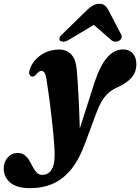

<svg xmlns="http://www.w3.org/2000/svg" viewBox="-132 -738 734 1004"><path d="M363 -309Q392 -396 428.8 -437.8Q465.5 -479.5 511.5 -479.5Q543.5 -479.5 562.2 -458.8Q581 -438 581 -403.5Q581 -361.5 557 -333.5Q533 -305.5 493 -286.5Q472.5 -278 455.8 -267.5Q439 -257 424.5 -241.8Q410 -226.5 397.2 -204Q384.5 -181.5 372.5 -149L317 0Q285.5 90 242.8 144Q200 198 145.8 222Q91.5 246 25 246Q-42.5 246 -77.5 217.5Q-112.5 189 -112.5 142Q-112.5 109.5 -92 85.8Q-71.5 62 -40 62Q-16.5 62 -2.2 73.8Q12 85.5 21.8 102.2Q31.5 119 40.2 136.2Q49 153.5 60.5 165Q72 176.5 90 176.5Q103.5 176.5 115.2 170.5Q127 164.5 135.5 152.2Q144 140 148.8 121.8Q153.5 103.5 153.5 78.5Q154 58 152.2 28.2Q150.5 -1.5 147 -37.2Q143.5 -73 139.2 -111.5Q135 -150 130.2 -188.5Q125.5 -227 120.2 -262.2Q115 -297.5 110.5 -326Q107.5 -347.5 100.8 -357.5Q94 -367.5 85 -367.5Q79 -367.5 72.5 -363.5Q66 -359.5 57 -348Q51 -341.5 45.5 -339.2Q40 -337 33.5 -338Q27 -339.5 22.5 -348Q18 -356.5 23.5 -374Q32.5 -403.5 54.8 -427.2Q77 -451 108.8 -465Q140.5 -479 178 -479Q215.5 -479 239.5 -454.5Q263.5 -430 268.5 -380Q271 -356 273.5 -320.5Q276 -285 278.2 -243Q280.5 -201 282.2 -157.2Q284 -113.5 285 -72.2Q286 -31 286.5 2.5L265 -3ZM406 -636H326.5L450.5 -528Q460.5 -520 472 -520Q483.5 -520 492 -525.5Q500 -531 503.2 -540.2Q506.5 -549.5 500 -560.5L434 -687Q425.5 -702 415.5 -710Q405.5 -718 388 -718Q370 -718 355.8 -710Q341.5 -702 324.5 -687L195 -560.5Q182 -549.5 179.5 -540.2Q177 -531 181.5 -525.5Q187.5 -520 199 -520Q210.5 -520 225 -528Z"/></svg>

Font: Fraunces
Style: Bold Italic
Weight: 700
Italic angle: -16°
Version: Version 1.000;[b76b70a41]